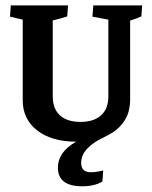

<svg xmlns="http://www.w3.org/2000/svg" viewBox="-20 -503 549 693"><path d="M62 -141.1V-432.1L16.1 -442.9L19 -483.4H225.6L222.7 -443.8Q204.6 -437.5 170.4 -429.2V-154.8Q170.4 -110.4 196.3 -86.7Q222.2 -63 270.5 -63Q318.4 -63 344.7 -86.7Q371.1 -110.4 371.1 -154.8V-432.1L313.5 -442.9L316.9 -483.4H493.2L490.2 -443.8Q475.1 -436.5 449.7 -428.7V-141.1Q449.7 -126.5 446.8 -112.8Q443.8 -95.2 437 -81.1Q430.2 -66.9 420.9 -55.7Q403.3 -33.7 377 -19Q365.7 -12.7 352.1 -5.9Q319.3 8.8 296.1 32.2Q272.9 55.7 272.9 85Q272.9 118.7 308.1 118.7Q325.7 118.7 352.5 112.3L349.6 152.3Q320.8 169.4 277.3 169.4Q189 169.4 189 102.1Q189 45.4 254.9 8.3Q166.5 8.3 114.3 -32.2Q62 -72.8 62 -141.1Z"/></svg>

Font: Markazi Text SemiBold
Style: Regular
Weight: 600
Designer: Borna Izadpanah (Arabic designer), Fiona Ross (Arabic design director) and Florian Runge (Latin designer)
Foundry: Borna Izadpanah and Florian Runge
Version: Version 1.001; ttfautohint (v1.8.3)